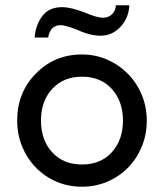

<svg xmlns="http://www.w3.org/2000/svg" viewBox="-20 -696 620 726"><path d="M115 -417Q185 -490 290 -490Q341 -490 385.5 -470.5Q430 -451 463.5 -417Q497 -383 516 -337.5Q535 -292 535 -240Q535 -188 516.5 -142.5Q498 -97 465 -63Q432 -29 387 -9.5Q342 10 290 10Q237 10 192.5 -9.5Q148 -29 115 -63Q82 -97 63.5 -142.5Q45 -188 45 -240Q45 -346 115 -417ZM290 -406Q220 -406 177.5 -360Q135 -314 135 -240Q135 -166 177.5 -120Q220 -74 290 -74Q361 -74 403 -120.5Q445 -167 445 -240Q445 -313 403 -359.5Q361 -406 290 -406ZM418 -676H469Q467 -628 435.5 -594.5Q404 -561 361 -561Q319 -561 268 -585Q224 -601 210 -601Q170 -601 162 -554H111Q114 -599 139 -634Q164 -669 216 -669Q246 -669 297 -650Q346 -629 369 -629Q391 -629 404.5 -643Q418 -657 418 -676Z"/></svg>

Font: Baumans
Style: Regular
Weight: 400
Designer: Henadij Zarechnjuk
Foundry: Cyreal (www.cyreal.org)
Version: Version 001.002